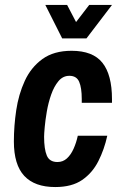

<svg xmlns="http://www.w3.org/2000/svg" viewBox="-20 -743 496 775"><path d="M203 12Q120 12 78 -33Q36 -78 36 -172Q36 -234 45.5 -298Q55 -362 80 -416.5Q105 -471 151 -504.5Q197 -538 269 -538Q355 -538 393.5 -489.5Q432 -441 432 -343V-328H310V-343Q310 -389 299.5 -413Q289 -437 260 -437Q234 -437 216 -415.5Q198 -394 186.5 -361Q175 -328 169 -293Q163 -258 160.5 -230Q158 -202 158 -191Q158 -141 169 -115Q180 -89 212 -89Q234 -89 250 -103.5Q266 -118 277 -142.5Q288 -167 294 -195H413Q401 -140 377 -92.5Q353 -45 311.5 -16.5Q270 12 203 12ZM231 -588 163 -723H251L287 -654L340 -723H432L329 -588Z"/></svg>

Font: Archivo Narrow
Style: Bold Italic
Weight: 700
Italic angle: -8°
Designer: Hector Gatti
Foundry: Omnibus-Type
Version: Version 3.002